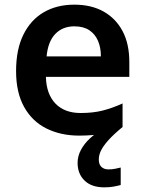

<svg xmlns="http://www.w3.org/2000/svg" viewBox="-20 -572 621 824"><path d="M404 113Q404 134 415.5 144.5Q427 155 445 155Q462 155 475.5 152Q489 149 498 147V222Q483 226 466.5 229Q450 232 427 232Q373 232 343 203Q313 174 313 127Q313 98 327.5 71Q342 44 366 22Q390 0 416 -16L506 -27Q466 6 444 31Q422 56 413 75Q404 94 404 113ZM299 -552Q372 -552 424.5 -522.5Q477 -493 506 -438.5Q535 -384 535 -306V-242H177Q179 -168 218 -127.5Q257 -87 326 -87Q379 -87 420.5 -97.5Q462 -108 506 -128V-27Q466 -8 423 1Q380 10 320 10Q241 10 179.5 -20.5Q118 -51 83.5 -113Q49 -175 49 -267Q49 -360 80.5 -423.5Q112 -487 168 -519.5Q224 -552 299 -552ZM299 -459Q249 -459 217.5 -426.5Q186 -394 180 -330H413Q413 -368 400.5 -397Q388 -426 363 -442.5Q338 -459 299 -459Z"/></svg>

Font: Noto Sans Hebrew SemiBold
Style: Regular
Weight: 600
Designer: Monotype Design Team
Foundry: Monotype Imaging Inc.
Version: Version 2.003